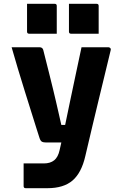

<svg xmlns="http://www.w3.org/2000/svg" viewBox="-20 -788 640 1008"><path d="M187 -540Q203 -540 207 -526Q226 -452 238 -403Q250 -354 258.5 -320Q267 -286 273 -259Q279 -232 286 -202.5Q293 -173 302 -132H322Q334 -190 348.5 -259.5Q363 -329 378.5 -401.5Q394 -474 408 -540H549Q554 -540 558.5 -536Q563 -532 561 -524Q544 -453 528.5 -389.5Q513 -326 497.5 -261.5Q482 -197 465 -126Q448 -55 428 31Q408 119 361 159.5Q314 200 229 200H115Q104 200 104 189V70H210Q244 70 264.5 53.5Q285 37 293 0Q297 -16 302 -40H221Q207 -40 199.5 -44.5Q192 -49 187 -65Q183 -77 172 -112Q161 -147 145 -198Q129 -249 110.5 -308Q92 -367 74 -427Q56 -487 41 -540ZM122 -768H267Q278 -768 278 -757V-611H133Q122 -611 122 -622ZM342 -768H487Q498 -768 498 -757V-611H353Q342 -611 342 -622Z"/></svg>

Font: Recursive Sn Lnr St XBd
Style: Regular
Weight: 800
Version: Version 1.079;hotconv 1.0.112;makeotfexe 2.5.65598; ttfautoh